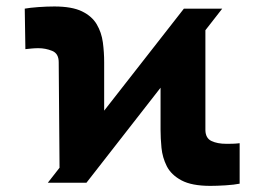

<svg xmlns="http://www.w3.org/2000/svg" viewBox="-20 -573 830 602"><path d="M129.9 0 556.6 -545.9H676.8L251 0ZM167 -6.8 164.1 -377.9Q164.1 -405.3 143.3 -413.6Q122.6 -421.9 100.6 -421.9Q89.8 -421.9 79.3 -420.9Q68.8 -419.9 59.6 -418.9L57.6 -545.9Q73.2 -548.8 100.3 -550.8Q127.4 -552.7 150.4 -552.7Q205.6 -552.7 237.1 -537.4Q268.6 -522 283.4 -496.6Q298.3 -471.2 302.5 -440.2Q306.6 -409.2 306.6 -377.9V-128.9ZM639.6 9.8Q581.1 9.8 548.8 -7.6Q516.6 -24.9 502.9 -52Q489.3 -79.1 486.3 -109.6Q483.4 -140.1 483.4 -166V-416L624 -538.1V-165Q624.5 -139.6 643.1 -130.9Q661.6 -122.1 689.5 -122.1Q697.8 -122.1 709 -122.3Q720.2 -122.6 731.4 -124V2.9Q714.8 6.3 687.3 8.1Q659.7 9.8 639.6 9.8Z"/></svg>

Font: Inter 18pt Black
Style: Regular
Weight: 900
Designer: Rasmus Andersson
Foundry: rsms
Version: Version 4.001;git-66647c0bb